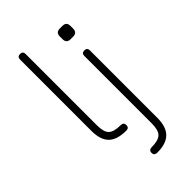

<svg xmlns="http://www.w3.org/2000/svg" viewBox="-273 -757 1024 1024"><g transform="rotate(-45 239.0 -245.0)"><path d="M223 0Q154 0 122 -31.5Q90 -63 90 -131V-669Q90 -690 111 -690Q132 -690 132 -669V-131Q132 -80 151.5 -61Q171 -42 222 -42Q244 -42 244 -21Q244 0 223 0ZM357 -555Q327 -555 327 -586V-606Q327 -636 357 -636H377Q407 -636 407 -606V-586Q407 -555 377 -555ZM257 158Q307 158 326.5 138.5Q346 119 346 69V-440Q346 -461 367 -461Q388 -461 388 -440V69Q388 136 356 168Q324 200 257 200Q234 200 234 179Q234 158 257 158Z"/></g></svg>

Font: Jura Light
Style: Regular
Weight: 300
Designer: Daniel Johnson, Alexei Vanyashin
Foundry: Daniel Johnson
Version: Version 5.103